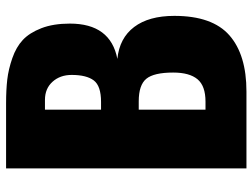

<svg xmlns="http://www.w3.org/2000/svg" viewBox="-122 -728 850 647"><g transform="rotate(-90 303.5 -405.0)"><path d="M59 0V-810H278Q324 -810 358.5 -806Q393 -802 430.5 -789Q468 -776 492 -753.5Q516 -731 531.5 -691Q547 -651 547 -595Q547 -458 428 -435Q498 -428 535.5 -378.5Q573 -329 573 -243Q573 -115 507.5 -57.5Q442 0 318 0ZM257 -490H283Q337 -490 355.5 -514.5Q374 -539 374 -589Q374 -628 351 -653.5Q328 -679 290 -679H257ZM257 -138H284Q337 -138 359.5 -165Q382 -192 382 -247Q382 -312 361 -337.5Q340 -363 285 -363H257Z"/></g></svg>

Font: Oswald Heavy
Style: Regular
Weight: 400
Designer: Vernon Adams
Foundry: Vernon Adams
Version: Version 4.101